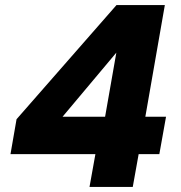

<svg xmlns="http://www.w3.org/2000/svg" viewBox="-20 -740 717 760"><path d="M334.3 0 357.6 -129.8H21.5L45.5 -268.1L441.2 -720H632.5L555.3 -277.9H637.2L610.7 -129.8H528.8L505.5 0ZM227.6 -277.9H396L440.5 -531.6Z"/></svg>

Font: Poppins Variable
Style: Italic
Weight: 100
Italic angle: -10°
Designer: Jonny Pinhorn
Foundry: Indian Type Foundry
Version: Version 6.000